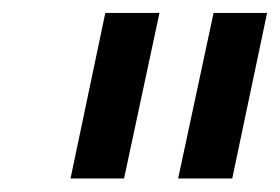

<svg xmlns="http://www.w3.org/2000/svg" viewBox="-20 -710 425 291"><path d="M139.6 -690.4H221.7L168 -439.5H86.9ZM303.7 -690.4H384.8L332 -439.5H250Z"/></svg>

Font: Dinish Expanded
Style: Italic
Weight: 400
Width: 7
Italic angle: -12°
Designer: Charles Nix
Foundry: Playbeing
Version: Version 2.005; ttfautohint (v1.8.3)